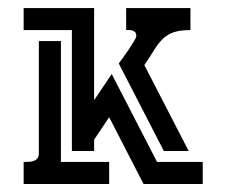

<svg xmlns="http://www.w3.org/2000/svg" viewBox="-20 -460 566 480"><path d="M215.3 -439.9V-209.5L259.3 -274.9L372.6 -55.2H486.8V0H338.9L252.9 -167L215.3 -110.8V-82.5H159.7V-384.8H39.1V-439.9ZM132.3 -357.4V-55.2H252.9V0H39.1V-55.2Q44.9 -55.2 51.8 -55.4Q58.6 -55.7 64.2 -57.6Q69.8 -59.6 73.5 -64Q77.1 -68.4 77.1 -76.7V-357.4ZM456.1 -384.8Q429.7 -384.8 413.8 -379.2Q397.9 -373.5 386.7 -362.5Q375.5 -351.6 365.5 -335.2Q355.5 -318.8 340.8 -297.4L451.7 -82.5H389.6L276.9 -301.3Q278.8 -303.7 285.9 -313.5Q293 -323.2 300.8 -334.7Q308.6 -346.2 314.7 -356.4Q320.8 -366.7 320.8 -370.1Q320.8 -376 318.4 -378.9Q315.9 -381.8 312.3 -383.3Q308.6 -384.8 304.2 -384.8Q299.8 -384.8 295.4 -384.8V-439.9H456.1Z"/></svg>

Font: Isar CAT
Style: Regular
Weight: 400
Designer: Digitized by Peter Wiegel
Foundry: CAT-Fonts, Peter Wiegel
Version: Version 1.000; ttfautohint (v1.3)